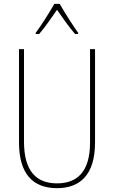

<svg xmlns="http://www.w3.org/2000/svg" viewBox="-20 -970 594 1000"><path d="M291 -950H263C239 -907 192 -833 166 -799V-793H184C214 -827 251 -882 277 -919C304 -880 340 -828 371 -793H387V-799C368 -825 316 -905 291 -950ZM475 -228V-714H449V-228C449 -72 379 -15 277 -15C169 -15 105 -79 105 -232V-714H79V-228C79 -66 150 10 277 10C390 10 475 -52 475 -228Z"/></svg>

Font: Noto Sans Sinhala Condensed Thin
Style: Regular
Weight: 100
Width: 3
Designer: Jelle Bosma - Monotype Design Team
Foundry: Monotype Imaging Inc.
Version: Version 2.006